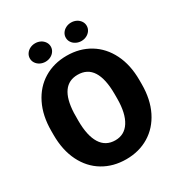

<svg xmlns="http://www.w3.org/2000/svg" viewBox="-204 -1023 1099 1173"><g transform="rotate(-30 345.0 -436.5)"><path d="M215.8 -882.8Q235.8 -882.8 252.7 -874.3Q269.5 -865.7 279.5 -850.8Q289.6 -835.9 289.6 -817.9Q289.6 -799.8 279.5 -784.9Q269.5 -770 252.7 -761.5Q235.8 -752.9 215.8 -752.9Q195.8 -752.9 179 -761.5Q162.1 -770 152.1 -784.9Q142.1 -799.8 142.1 -817.9Q142.1 -835.9 152.1 -850.8Q162.1 -865.7 179 -874.3Q195.8 -882.8 215.8 -882.8ZM469.2 -882.8Q489.3 -882.8 506.1 -874.3Q522.9 -865.7 533 -850.8Q543 -835.9 543 -817.9Q543 -799.8 533 -784.9Q522.9 -770 506.1 -761.5Q489.3 -752.9 469.2 -752.9Q449.7 -752.9 432.6 -761.5Q415.5 -770 405.5 -784.9Q395.5 -799.8 395.5 -817.9Q395.5 -835.9 405.5 -850.8Q415.5 -865.7 432.6 -874.3Q449.7 -882.8 469.2 -882.8ZM655.8 -340.8Q655.8 -233.9 616.5 -154.5Q577.1 -75.2 506.8 -32.7Q436.5 9.8 345.7 9.8Q254.4 9.8 183.6 -32.7Q112.8 -75.2 73.5 -154.5Q34.2 -233.9 34.2 -340.8V-369.6Q34.2 -476.6 73.5 -555.9Q112.8 -635.3 183.1 -678Q253.4 -720.7 344.7 -720.7Q435.5 -720.7 506.1 -678Q576.7 -635.3 616.2 -555.9Q655.8 -476.6 655.8 -369.6ZM481.9 -370.6Q481.9 -586.4 344.7 -586.4Q217.3 -586.4 209 -396L208.5 -340.8Q208.5 -235.4 243.2 -179.7Q277.8 -124 345.7 -124Q410.6 -124 446 -179.7Q481.4 -235.4 481.9 -337.9Z"/></g></svg>

Font: Mardoto Black
Style: Regular
Weight: 900
Designer: Christian Robertson, Vahan Hovhannisyan
Foundry: Google
Version: Version 1.000